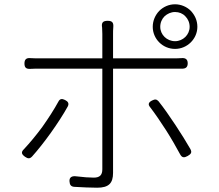

<svg xmlns="http://www.w3.org/2000/svg" viewBox="-20 -848 1020 895"><path d="M844 -772C856 -760 864 -743 864 -723C864 -686 833 -656 796 -656C758 -656 727 -686 727 -723C727 -743 735 -760 747 -772C760 -784 777 -792 796 -792C815 -792 832 -785 844 -772ZM722 -797C704 -778 692 -752 692 -723C692 -667 738 -620 796 -620C853 -620 900 -667 900 -723C900 -753 888 -778 869 -798C851 -816 824 -828 796 -828C767 -828 741 -816 722 -797ZM177 -256C149 -218 119 -182 92 -153C77 -139 80 -129 97 -117C110 -108 119 -107 130 -119C156 -148 187 -187 217 -229C247 -271 275 -314 296 -352C303 -366 297 -375 283 -382C269 -389 259 -388 252 -374C233 -339 206 -297 177 -256ZM798 -265C771 -306 743 -346 719 -376C710 -386 702 -386 690 -380C673 -372 668 -362 680 -348C703 -318 729 -280 754 -241C779 -202 802 -161 820 -128C829 -112 839 -112 855 -121C871 -130 876 -138 867 -154C848 -187 824 -226 798 -265ZM314 -528H457V-518C457 -471 457 -122 457 -59C457 -32 445 -20 417 -20C398 -20 367 -22 336 -26C316 -29 302 -22 304 -2C305 14 311 22 327 23C361 25 405 27 433 27C487 27 507 6 507 -42C507 -105 507 -437 507 -518V-528H785C798 -528 812 -528 826 -528C845 -527 855 -534 855 -553C855 -572 844 -579 825 -577C811 -576 796 -576 784 -576H507V-690C507 -699 507 -710 508 -720C510 -742 504 -751 482 -751C459 -751 452 -742 456 -719C456 -709 457 -699 457 -690V-576H313H170C151 -576 136 -576 122 -577C103 -579 94 -571 94 -552C94 -533 102 -526 121 -527C136 -528 151 -528 171 -528Z"/></svg>

Font: GenSenRounded2 TW L
Style: Regular
Weight: 300
Version: Version 2.100;PS 2.1;hotconv 16.6.51;makeotf.lib2.5.65220 DE